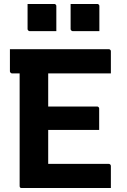

<svg xmlns="http://www.w3.org/2000/svg" viewBox="-20 -948 640 968"><path d="M30 -700H527Q532 -700 534 -698.5Q536 -697 537.5 -695Q539 -693 539 -689Q539 -658 539 -633.5Q539 -609 539 -578H41Q38 -578 35.5 -579.5Q33 -581 31.5 -583.5Q30 -586 30 -589Q30 -620 30 -645Q30 -670 30 -700ZM168 -411H469Q473 -411 475 -409.5Q477 -408 478.5 -406Q480 -404 480 -400Q480 -379 480 -361Q480 -343 480 -327Q480 -311 480 -293H168ZM90 0Q87 0 85 -0.5Q83 -1 81.5 -2.5Q80 -4 79.5 -6Q79 -8 79 -11Q79 -38 79 -89.5Q79 -141 79 -207.5Q79 -274 79 -347.5Q79 -421 79 -493.5Q79 -566 79 -627H230L223 -605Q223 -582 223 -558Q223 -534 223 -510Q223 -464 223 -415Q223 -366 223 -317Q223 -268 223 -218.5Q223 -169 223 -122H527Q532 -122 535.5 -119Q539 -116 539 -111Q539 -82 539 -55.5Q539 -29 539 0ZM119 -928Q152 -928 186 -928Q220 -928 253 -928Q257 -928 259 -926.5Q261 -925 262.5 -923Q264 -921 264 -917V-791Q231 -791 197 -791Q163 -791 130 -791Q127 -791 124.5 -792.5Q122 -794 120.5 -796.5Q119 -799 119 -802ZM336 -928Q369 -928 403 -928Q437 -928 470 -928Q474 -928 476 -926.5Q478 -925 479.5 -923Q481 -921 481 -917V-791Q448 -791 414 -791Q380 -791 347 -791Q344 -791 341.5 -792.5Q339 -794 337.5 -796.5Q336 -799 336 -802Z"/></svg>

Font: RecMonoLinear Nerd Font Mono
Style: Bold
Weight: 700
Monospace: yes
Version: Version 1.085; ttfautohint (v1.8.4.7-5d5b);Nerd Fonts 3.2.1